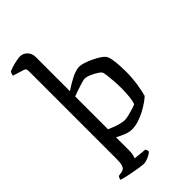

<svg xmlns="http://www.w3.org/2000/svg" viewBox="-297 -887 1173 1173"><g transform="rotate(-45 289.5 -300.0)"><path d="M204.7 200Q197 200 174 196.7Q151.1 193.5 123.2 188.3Q95.2 183.1 70.4 177.6Q45.6 172 33.9 168Q33.9 160.5 37.1 153.8Q40.4 147.2 43.2 143.6L71.7 138.9Q81.4 136.9 89.2 131.3Q97 125.7 102 109.5Q107 93.2 107 60.9V-699.9Q107 -707.9 104.3 -714.7Q101.6 -721.5 91.4 -724.5L18.8 -747.2Q19.8 -756.5 23.1 -764.3Q26.4 -772 28.1 -774Q38.9 -779.6 58.8 -785.6Q78.7 -791.7 99.4 -795.8Q120.1 -800 131.2 -800Q159.6 -800 178.8 -779.6Q198 -759.2 198 -729.8V-433.7Q215.4 -445.5 234.5 -457Q253.5 -468.5 272.6 -478.3Q291.7 -488.2 309.9 -494.1Q328.1 -500 343.5 -500Q360.5 -500 384 -492.1Q407.5 -484.2 432 -472.6Q456.5 -461 476.2 -448.1Q495.9 -435.2 503.6 -424.5Q512.6 -412.3 517.2 -385.8Q521.9 -359.2 523.5 -329.3Q525.1 -299.4 525.1 -276.7Q525.1 -223.5 517.5 -172.9Q509.9 -122.3 500.4 -90.4Q488.7 -79.1 467.3 -64.1Q446 -49 418.5 -34.3Q391.1 -19.6 360.8 -9.8Q330.5 0 301.1 0Q277 0 249 -11.3Q221 -22.6 198 -35.8V79.5Q198 101.3 194.1 115.8Q190.2 130.3 187.2 136.1L271.7 144.4Q273.7 147.6 276.1 153.6Q278.5 159.5 278.5 167Q273.2 174.6 259.3 182.1Q245.4 189.7 230.3 194.8Q215.3 200 204.7 200ZM310.4 -71.5Q324.4 -71.5 347.4 -77.2Q370.3 -82.8 391.3 -89.5Q412.2 -96.2 419.2 -100.2Q426.9 -119.4 430.4 -153.9Q433.8 -188.5 433.8 -222.8Q433.8 -256.6 431.4 -288.4Q429 -320.2 426 -343.7Q423 -367.1 419 -374Q414.4 -381.2 395.8 -393.1Q377.2 -404.9 354.8 -414.6Q332.3 -424.4 314.9 -424.4Q306.4 -424.4 285.2 -418Q263.9 -411.7 240.2 -403.6Q216.4 -395.5 198 -388.3V-104.6Q214.9 -96.9 236 -89Q257.2 -81 277.5 -76.3Q297.8 -71.5 310.4 -71.5Z"/></g></svg>

Font: Texturina Medium
Style: Regular
Weight: 500
Designer: Guillermo Torres Carreño
Foundry: Omnibus-Type
Version: Version 1.003